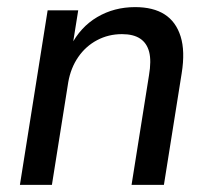

<svg xmlns="http://www.w3.org/2000/svg" viewBox="-20 -520 592 540"><path d="M36 0 114 -491H200L184 -391H179Q206 -444 253.5 -472Q301 -500 360 -500Q411 -500 443 -479.5Q475 -459 488 -417.5Q501 -376 491 -314L441 0H350L399 -308Q406 -349 399.5 -374Q393 -399 374 -411.5Q355 -424 323 -424Q285 -424 253 -407Q221 -390 200 -359.5Q179 -329 172 -289L126 0Z"/></svg>

Font: Nunito Sans 10pt SemiCondensed Medium
Style: Italic
Weight: 500
Width: 4
Italic angle: -9°
Designer: Vernon Adams
Foundry: Vernon Adams
Version: Version 3.101;gftools[0.9.27]